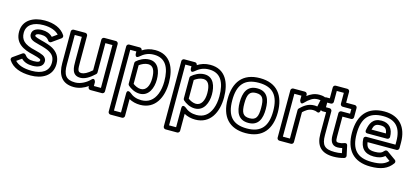

<svg xmlns="http://www.w3.org/2000/svg" viewBox="-69 -1230 4320 1999"><g transform="rotate(15 2090.5 -231.0)"><path d="M251 -449C210.5 -449 147 -436.3 147 -376C147 -354.3 158.4 -335 176.1 -323.2C193.5 -311.6 218.5 -303.7 255.1 -294.7C312 -281 352 -266.9 373.1 -254.8C413.1 -231.9 437 -203.9 437 -146C437 -53.5 364 -10 256 -10C166.4 -10 107.4 -31.8 72.8 -68.6L126.9 -106.5C157.4 -76.1 197.4 -63 248 -63C309.3 -63 363 -83.2 363 -140C363 -166.3 346.1 -186.9 323.5 -197.9C303.3 -207.9 276.2 -216.3 238.6 -225.4C172.1 -239.7 129.4 -260 107.2 -282.2C84.4 -304.9 73 -333.1 73 -371C73 -457 142.9 -502 253 -502C329.4 -502 386.6 -479.8 419.4 -444.4L365.7 -406.1C336.9 -435.7 297.3 -449 251 -449ZM251 -399C295.9 -399 322.7 -384.9 340.1 -358.3C348.5 -345.4 364.8 -344 375.5 -351.6L469.5 -418.6C479.3 -425.6 483.4 -440.9 476.1 -452.4C433.2 -519.8 351.1 -552 253 -552C131.9 -552 23 -496.1 23 -371C23 -248.1 112.9 -201.3 227.4 -176.6C261.8 -168.3 287.7 -159.8 301.5 -153.1C312.9 -147.5 313 -144.3 313 -140C313 -127.4 306.7 -113 248 -113C197.8 -113 172.5 -126 151.1 -154.9C143.2 -165.5 127.7 -168.2 116.6 -160.5L22.6 -94.5C12.2 -87.1 8.7 -71.7 16.1 -60.4C61.2 8.9 144.8 40 256 40C375.1 40 487 -14.8 487 -146C487 -222.6 448.5 -269.2 397.9 -298.2C369 -314.8 325.9 -329 266.9 -343.3C232.8 -351.7 210.5 -360.4 203.9 -364.8C197.6 -369 197 -371.1 197 -376C197 -386.1 209.9 -399 251 -399Z M723 -10C621.8 -10 592 -58.9 592 -170V-487H668V-230C668 -162.6 666.1 -71 762 -71C810.3 -71 859.9 -101 914.1 -151.8C919.2 -156.5 922 -164 922 -170V-487H998V-25H922V-66C922 -66 911.3 -118.6 878.6 -82.9C846 -47.4 783.6 -10 723 -10ZM723 40C779.4 40 832 17.1 872 -11.2V0C872 10.7 881.9 25 897 25H1023C1033.7 25 1048 15.1 1048 0V-512C1048 -522.7 1038.1 -537 1023 -537H897C886.3 -537 872 -527.1 872 -512V-181C825.1 -138.8 787 -121 762 -121C718.9 -121 718 -147.5 718 -230V-512C718 -522.7 708.1 -537 693 -537H567C556.3 -537 542 -527.1 542 -512V-170C542 -46.4 589.4 40 723 40Z M1444 -502C1568.2 -502 1618 -409.7 1618 -260C1618 -156 1585.1 -76.1 1532 -38.4C1505.6 -19.6 1474.3 -10 1436 -10C1384.7 -10 1343 -25.5 1307.6 -56.7C1307.6 -56.7 1266 -87.4 1266 -38V168H1190V-487H1256V-462C1256 -462 1259.8 -410.9 1297.3 -443C1337.4 -477.4 1377.8 -502 1444 -502ZM1668 -260C1668 -418.1 1607.7 -552 1444 -552C1387 -552 1342.6 -535.6 1306.1 -512.2C1305 -525.4 1295.3 -537 1281 -537H1165C1154.3 -537 1140 -527.1 1140 -512V193C1140 203.7 1149.9 218 1165 218H1291C1301.7 218 1316 208.1 1316 193V10.3C1351 29.7 1392 40 1436 40C1598.5 40 1668 -101.3 1668 -260ZM1401 -71C1501.6 -71 1538 -171.2 1538 -258C1538 -343.7 1510.9 -441 1410 -441C1354.4 -441 1303.6 -411.3 1274.1 -384.5C1268.9 -379.7 1266 -372.3 1266 -366V-142C1266 -134.8 1269.5 -127.7 1274.3 -123.4C1301.4 -99 1348.1 -71 1401 -71ZM1401 -121C1370.6 -121 1338.4 -136.5 1316 -153.7V-354.4C1339.7 -373 1376.7 -391 1410 -391C1464.8 -391 1488 -342.3 1488 -258C1488 -176.8 1456.9 -121 1401 -121Z M2038 -502C2162.2 -502 2212 -409.7 2212 -260C2212 -156 2179.1 -76.1 2126 -38.4C2099.6 -19.6 2068.3 -10 2030 -10C1978.7 -10 1937 -25.5 1901.6 -56.7C1901.6 -56.7 1860 -87.4 1860 -38V168H1784V-487H1850V-462C1850 -462 1853.8 -410.9 1891.3 -443C1931.4 -477.4 1971.8 -502 2038 -502ZM2262 -260C2262 -418.1 2201.7 -552 2038 -552C1981 -552 1936.6 -535.6 1900.1 -512.2C1899 -525.4 1889.3 -537 1875 -537H1759C1748.3 -537 1734 -527.1 1734 -512V193C1734 203.7 1743.9 218 1759 218H1885C1895.7 218 1910 208.1 1910 193V10.3C1945 29.7 1986 40 2030 40C2192.5 40 2262 -101.3 2262 -260ZM1995 -71C2095.6 -71 2132 -171.2 2132 -258C2132 -343.7 2104.9 -441 2004 -441C1948.4 -441 1897.6 -411.3 1868.1 -384.5C1862.9 -379.7 1860 -372.3 1860 -366V-142C1860 -134.8 1863.5 -127.7 1868.3 -123.4C1895.4 -99 1942.1 -71 1995 -71ZM1995 -121C1964.6 -121 1932.4 -136.5 1910 -153.7V-354.4C1933.7 -373 1970.7 -391 2004 -391C2058.8 -391 2082 -342.3 2082 -258C2082 -176.8 2050.9 -121 1995 -121Z M2573 -502C2729.2 -502 2793 -417.6 2793 -255C2793 -94.2 2728.4 -10 2573 -10C2422.6 -10 2352 -85 2352 -255C2352 -418.1 2415.8 -502 2573 -502ZM2573 -552C2386.4 -552 2302 -435.8 2302 -255C2302 -65 2395.4 40 2573 40C2757.7 40 2843 -76.2 2843 -255C2843 -435.2 2758.8 -552 2573 -552ZM2573 -70C2683.6 -70 2713 -154.6 2713 -255C2713 -356.3 2685.1 -442 2573 -442C2461.7 -442 2432 -354.9 2432 -255C2432 -154.6 2462 -70 2573 -70ZM2573 -120C2501.2 -120 2482 -159.7 2482 -255C2482 -350.4 2501.7 -392 2573 -392C2645.1 -392 2663 -352.4 2663 -255C2663 -159.3 2644.1 -120 2573 -120Z M3224.1 -421.2C3212.6 -423.3 3202.9 -424 3191 -424C3124.9 -424 3080.9 -388.1 3042.6 -350.9C3037.7 -346.2 3035 -338.8 3035 -333V-25H2959V-487H3035V-439C3035 -439 3045.8 -386.4 3078.4 -422.1C3098.4 -443.9 3119.6 -461.7 3142.2 -475.8C3162.8 -488.6 3185.5 -495 3212 -495C3222.8 -495 3233.1 -494.2 3239 -493.2ZM3085 -496.5V-512C3085 -522.7 3075.1 -537 3060 -537H2934C2923.3 -537 2909 -527.1 2909 -512V0C2909 10.7 2918.9 25 2934 25H3060C3070.7 25 3085 15.1 3085 0V-322.2C3113.2 -348.1 3144.5 -374 3191 -374C3209.8 -374 3223.3 -370.9 3231.8 -366.6C3261.7 -351.7 3266.8 -380.9 3267.5 -383.9L3292.5 -504.9C3299.7 -540 3244.9 -545 3212 -545C3160.6 -545 3117.9 -522.5 3085 -496.5Z M3454 -171C3454 -116.3 3471.3 -64 3536 -64C3552.7 -64 3571.6 -66.6 3586.4 -70.5L3597.5 -18.2C3571.3 -12.5 3547.1 -10 3520 -10C3412 -10 3378 -45.7 3378 -155V-412C3378 -427.1 3363.7 -437 3353 -437H3313V-487H3353C3368.1 -487 3378 -501.3 3378 -512V-630H3454V-512C3454 -496.9 3468.3 -487 3479 -487H3573V-437H3479C3463.9 -437 3454 -422.7 3454 -412ZM3504 -171V-387H3598C3608.7 -387 3623 -396.9 3623 -412V-512C3623 -522.7 3613.1 -537 3598 -537H3504V-655C3504 -665.7 3494.1 -680 3479 -680H3353C3342.3 -680 3328 -670.1 3328 -655V-537H3288C3277.3 -537 3263 -527.1 3263 -512V-412C3263 -401.3 3272.9 -387 3288 -387H3328V-155C3328 -24.8 3389.1 40 3520 40C3559.6 40 3597.7 34.7 3634.1 24C3646.4 20.4 3654.1 7.4 3651.4 -5.2L3629.4 -108.2C3623.8 -134.9 3602.1 -128.8 3595.5 -126.1C3575.6 -117.9 3556 -114 3536 -114C3510.5 -114 3504 -120.3 3504 -171Z M3914 -502C4049.5 -502 4113 -427.4 4113 -285V-248H3798C3784.9 -248 3772.3 -237.5 3773 -221.9C3777.3 -125.5 3823.7 -70 3925 -70C3973.9 -70 4012.1 -80.3 4042.2 -107L4097 -68C4060.4 -28.2 4011.1 -10 3919 -10C3760.4 -10 3693 -87.6 3693 -252C3693 -425.7 3763.9 -502 3914 -502ZM3914 -552C3736.1 -552 3643 -444.9 3643 -252C3643 -67.5 3733.6 40 3919 40C4031.9 40 4104 11.6 4153.4 -58.6C4160.5 -68.6 4159.1 -85.1 4147.5 -93.4L4053.5 -160.4C4044 -167.1 4028.2 -166.4 4019.6 -155.7C3999.2 -130.5 3975.7 -120 3925 -120C3855.7 -120 3833.8 -141.2 3825.4 -198H4138C4148.7 -198 4163 -207.9 4163 -223V-285C4163 -447.4 4077.8 -552 3914 -552ZM4038 -310C4038 -397.1 3993.4 -452 3911 -452C3815.6 -452 3788.7 -388.1 3776.3 -314.1C3775.1 -306.7 3774.4 -285 3801 -285H4013C4028.1 -285 4038 -299.3 4038 -310ZM3986.5 -335H3831.4C3843.1 -382.8 3856 -402 3911 -402C3959.1 -402 3979.9 -384.2 3986.5 -335Z"/></g></svg>

Font: Fog Sans
Style: Outline
Weight: 700
Foundry: Intel Corporation
Version: Version 1.00